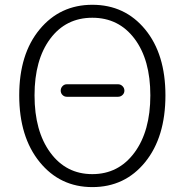

<svg xmlns="http://www.w3.org/2000/svg" viewBox="-20 -762 766 795"><path d="M256.8 -361.3Q246.1 -361.3 238.8 -368.7Q231.4 -376 231.4 -386.7Q231.4 -397.5 238.8 -405.3Q246.1 -413.1 256.8 -413.1H468.8Q479.5 -413.1 487.3 -405.3Q495.1 -397.5 495.1 -386.7Q495.1 -376 487.3 -368.7Q479.5 -361.3 468.8 -361.3ZM362.3 12.7Q228.5 12.7 144 -91.3Q59.6 -195.3 59.6 -367.2Q59.6 -538.1 144 -640.1Q228.5 -742.2 362.3 -742.2Q497.1 -742.2 581.1 -640.1Q665 -538.1 665 -367.2Q665 -194.3 581.1 -90.8Q497.1 12.7 362.3 12.7ZM362.3 -41Q470.7 -41 536.6 -129.9Q602.5 -218.8 602.5 -367.2Q602.5 -514.6 537.1 -601.6Q471.7 -688.5 362.3 -688.5Q252.9 -688.5 188 -601.6Q123 -514.6 123 -367.2Q123 -218.8 188.5 -129.9Q253.9 -41 362.3 -41Z"/></svg>

Font: Gen Jyuu Gothic Light
Style: Regular
Weight: 200
Designer: [Source Han Sans]
Ryoko NISHIZUKA  (kana & ideographs); Paul D. Hunt (Latin, Greek & Cyrillic); Wenlong ZHANG  (bopomofo
Version: Version 1.002.20150607